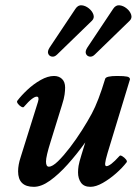

<svg xmlns="http://www.w3.org/2000/svg" viewBox="-20 -710 529 743"><path d="M111 13Q50 13 50 -47Q50 -72 60 -102L127 -316Q133 -336 122 -336Q115 -336 103 -327Q91 -318 72 -296Q69 -293 61.5 -297.5Q54 -302 49 -309Q44 -316 47 -320Q62 -340 86 -362.5Q110 -385 137.5 -400.5Q165 -416 189 -416Q208 -416 220 -404.5Q232 -393 232 -371Q232 -360 230 -344.5Q228 -329 220 -304L176 -162Q158 -105 158 -85Q158 -65 169 -65Q183 -65 204.5 -86Q226 -107 250.5 -139Q275 -171 297.5 -206.5Q320 -242 335 -270Q348 -294 361 -328Q374 -362 387 -405Q390 -416 433 -416Q461 -416 472 -413.5Q483 -411 483 -403L396 -117Q388 -90 387 -78.5Q386 -67 392 -67Q399 -67 411 -76Q423 -85 443 -107Q446 -110 454 -105Q462 -100 467.5 -93Q473 -86 470 -82Q454 -61 429 -39Q404 -17 377.5 -2Q351 13 330 13Q305 13 293.5 -3Q282 -19 282 -43Q282 -55 284 -68Q286 -81 295 -110L310 -159Q277 -113 242 -74Q207 -35 173.5 -11Q140 13 111 13ZM201 -499Q191 -489 180.5 -491Q170 -493 166.5 -502.5Q163 -512 172 -526L272 -676Q282 -691 296.5 -689.5Q311 -688 324 -677.5Q337 -667 341.5 -653.5Q346 -640 336 -630ZM347 -499Q337 -489 326.5 -491Q316 -493 312.5 -502.5Q309 -512 318 -526L418 -676Q428 -691 442.5 -689.5Q457 -688 470 -677.5Q483 -667 487.5 -653.5Q492 -640 482 -630Z"/></svg>

Font: Junicode
Style: Bold Italic
Weight: 700
Italic angle: -11°
Designer: Peter S. Baker
Version: Version 2.100; ttfautohint (v1.8.4)